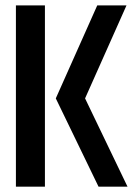

<svg xmlns="http://www.w3.org/2000/svg" viewBox="-20 -704 518 724"><path d="M40 0V-683.6H149.4V0ZM190.4 -333 346.7 -683.6H457L300.8 -333L460.9 0H351.6Z"/></svg>

Font: Post No Bills Colombo
Style: Bold
Weight: 800
Designer: Kosala Senevirathne, Siva Puranthara, Lasantha Premarathna, Tharique Azeez
Foundry: Mooniak
Version: Version 1.220 ; ttfautohint (v1.5)